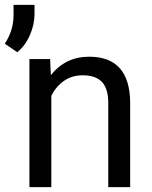

<svg xmlns="http://www.w3.org/2000/svg" viewBox="-53 -772 625 792"><path d="M0 0ZM153.8 -528.3 156.7 -461.9Q217.3 -538.1 314.9 -538.1Q482.4 -538.1 483.9 -349.1V0H393.6V-349.6Q393.1 -406.7 367.4 -434.1Q341.8 -461.4 287.6 -461.4Q243.7 -461.4 210.4 -438Q177.2 -414.6 158.7 -376.5V0H68.4V-528.3ZM18.1 -556.6 -33.2 -591.8Q2 -645 2.9 -707V-752H89.4V-714.8Q89.4 -670.4 70.1 -626.7Q50.8 -583 18.1 -556.6Z"/></svg>

Font: Roboto
Style: Regular
Weight: 400
Designer: Google
Version: Version 2.134; 2016; ttfautohint (v1.6)